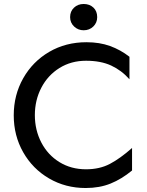

<svg xmlns="http://www.w3.org/2000/svg" viewBox="-20 -930 739 964"><path d="M412 -80Q337 -80 278.5 -116Q220 -152 187.5 -214.5Q155 -277 155 -352Q155 -427 187.5 -489.5Q220 -552 278.5 -588.5Q337 -625 412 -625Q486 -625 538 -601Q590 -577 630 -532V-645Q585 -680 532.5 -699Q480 -718 414 -718Q310 -718 227 -669.5Q144 -621 96.5 -537Q49 -453 49 -351Q49 -249 96.5 -165.5Q144 -82 226.5 -34Q309 14 410 14Q480 14 535.5 -8.5Q591 -31 643 -74V-187Q583 -134 531.5 -107Q480 -80 412 -80ZM332 -844Q332 -816 352 -797Q372 -778 400 -778Q429 -778 448.5 -797Q468 -816 468 -844Q468 -874 449 -892Q430 -910 400 -910Q371 -910 351.5 -891.5Q332 -873 332 -844Z"/></svg>

Font: Geom
Style: Regular
Weight: 400
Version: Version 1.102